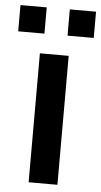

<svg xmlns="http://www.w3.org/2000/svg" viewBox="-71 -767 422 801"><g transform="rotate(5 140.0 -366.5)"><path d="M298.3 -623.5H188.5V-733.4H298.3ZM91.8 -623.5H-18.1V-733.4H91.8ZM200.7 0H80.1V-540H200.7Z"/></g></svg>

Font: Vela Sans Bd
Style: Bold
Weight: 700
Designer: Principal design: Mikhail Sharanda - project Manrope.
Design modification: Ravid Balaliev
Foundry: Mikhail Sharanda
Version: Version 1.001